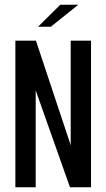

<svg xmlns="http://www.w3.org/2000/svg" viewBox="-20 -792 450 812"><path d="M45 0V-620H132L277 -184L278 -179L279 -178V-620H365V0H276L133 -404L131 -411V0ZM141 -679 235 -772H311L195 -679Z"/></svg>

Font: Smooch Sans SemiBold
Style: Bold
Weight: 600
Designer: Robert E. Leuschke
Foundry: Robert E. Leuschke
Version: Version 1.010; ttfautohint (v1.8.3)